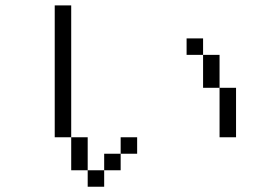

<svg xmlns="http://www.w3.org/2000/svg" viewBox="-20 -708 1040 728"><path d="M500 -125V-187.5H437.5V-125H375V-62.5H312.5V0H375V-62.5H437.5V-125ZM312.5 -62.5Q312.5 -62.5 312.5 -187.5H250Q250 -187.5 250 -62.5ZM250 -187.5Q250 -187.5 250 -687.5H187.5Q187.5 -687.5 187.5 -187.5ZM812.5 -375V-187.5H875V-375ZM812.5 -375Q812.5 -375 812.5 -500H750Q750 -500 750 -375ZM750 -500V-562.5H687.5V-500Z"/></svg>

Font: UnifontExMono
Style: Regular
Weight: 500
Version: Version 15.0.06